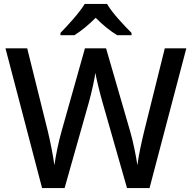

<svg xmlns="http://www.w3.org/2000/svg" viewBox="-20 -1012 981 981"><path d="M527 -992H413C386 -947 326 -882 289 -844V-832H360C395 -854 433 -885 469 -921C504 -885 544 -853 579 -832H652V-844C615 -881 552 -947 527 -992ZM932 -765H822L717 -343C703 -285 688 -217 682 -168C675 -214 661 -287 645 -341L522 -765H414L295 -343C280 -291 265 -219 258 -168C251 -217 238 -285 224 -343L119 -765H8L195 -51H310L434 -489C449 -542 465 -617 467 -640C471 -617 489 -540 503 -492L629 -51H744Z"/></svg>

Font: Noto Sans Tamil UI Medium
Style: Regular
Weight: 500
Designer: Jelle Bosma - Monotype Design Team
Foundry: Monotype Imaging Inc.
Version: Version 2.004